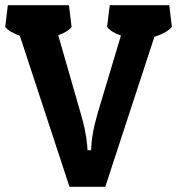

<svg xmlns="http://www.w3.org/2000/svg" viewBox="-20 -710 678 735"><path d="M246 5 56 -573Q13 -589 0 -607L10 -690H244L254 -607Q240 -588 203 -575L288 -279Q309 -210 314 -152L315 -135H329Q330 -196 354 -277L443 -574Q405 -587 390 -607L400 -690H628L638 -607Q620 -585 571 -569L383 5Z"/></svg>

Font: Patua One
Style: Regular
Weight: 400
Designer: luciano Vergara
Foundry: Luciano Vergara
Version: Version 1.002